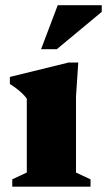

<svg xmlns="http://www.w3.org/2000/svg" viewBox="-20 -700 402 720"><path d="M273.5 -465.5 265 -337.5V-53L319.5 -27.5V0H26V-27.5L80.5 -53V-330Q73 -340.5 63 -350Q53 -359.5 41.5 -368.2Q30 -377 17 -385V-411.5L237 -465.5ZM134 -515.5 196.5 -680.5H361.5V-655.5L193 -515.5Z"/></svg>

Font: Newsreader 16pt 16pt ExtraBold
Style: Regular
Weight: 800
Version: Version 1.003